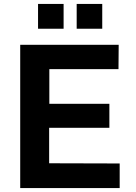

<svg xmlns="http://www.w3.org/2000/svg" viewBox="-20 -949 684 969"><path d="M301 -929H172V-804H301ZM496 -929H367V-804H496ZM82 0H584V-124L228 -125V-304H532V-425H229V-600H578L579 -723H82Z"/></svg>

Font: United Sans
Style: Bold
Weight: 700
Designer: Pablo Impallari, Rodrigo Fuenzalida (Modified by Dan O. Williams)
Version: Version 1.000;PS 001.000;hotconv 1.0.88;makeotf.lib2.5.64775